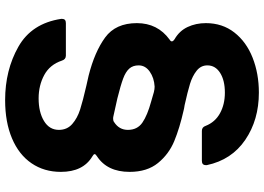

<svg xmlns="http://www.w3.org/2000/svg" viewBox="-164 -654 1055 768"><g transform="rotate(90 364.0 -270.5)"><path d="M56 13V9Q56 -6 73 -6H203Q218 -6 223 10Q239 58 280.5 80.5Q322 103 374 103Q429 103 464.5 81.5Q500 60 500 22Q500 -11 476.5 -31.5Q453 -52 418.5 -63Q384 -74 323 -88L283 -97Q188 -121 130.5 -163Q73 -205 73 -290Q73 -373 139 -421Q146 -425 146 -430Q146 -435 137 -441Q104 -460 88.5 -493Q73 -526 73 -566Q73 -632 110.5 -680Q148 -728 211.5 -753Q275 -778 351 -778Q460 -778 540 -723.5Q620 -669 641 -570V-566Q641 -550 624 -550H504Q489 -550 484 -565Q469 -603 433.5 -622.5Q398 -642 351 -642Q302 -642 272 -623Q242 -604 242 -572Q242 -546 263.5 -529Q285 -512 316 -502.5Q347 -493 401 -481Q415 -479 422 -477Q493 -461 545 -439.5Q597 -418 632.5 -374.5Q668 -331 668 -261Q668 -171 605 -130Q597 -125 597 -121Q597 -117 606 -112Q668 -75 668 14Q668 81 633.5 131.5Q599 182 534 209.5Q469 237 381 237Q261 237 167.5 184Q74 131 56 13ZM456 -195Q464 -195 469 -199Q500 -219 500 -254Q500 -292 471 -312Q442 -332 387 -347L349 -358Q337 -361 327 -361Q292 -359 267 -341.5Q242 -324 242 -297Q242 -274 255 -259.5Q268 -245 295 -235Q322 -225 374 -212L446 -196Q449 -195 456 -195Z"/></g></svg>

Font: Open Sauce Two ExtraBold
Style: Regular
Weight: 800
Designer: Alfredo Marco Pradil
Foundry: Creative Sauce Fz LLC
Version: Version 1.477